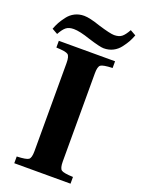

<svg xmlns="http://www.w3.org/2000/svg" viewBox="-183 -948 750 1020"><g transform="rotate(20 192.5 -438.0)"><path d="M33 0V-38Q87 -40 99.5 -49.5Q112 -59 112 -97V-595Q112 -633 99.5 -642.5Q87 -652 33 -654V-692H351V-654Q297 -652 284.5 -642.5Q272 -633 272 -595V-97Q272 -59 284.5 -49.5Q297 -40 351 -38V0ZM-20 -741Q-11 -764 -2.5 -779.5Q6 -795 22.5 -817Q39 -839 62.5 -851Q86 -863 115 -863Q146 -863 207 -842Q276 -821 298 -821Q325 -821 340.5 -833Q356 -845 373 -876L405 -858Q396 -835 387.5 -819.5Q379 -804 362.5 -782Q346 -760 322.5 -748Q299 -736 270 -736Q249 -736 182 -757Q121 -778 87 -778Q60 -778 44.5 -766Q29 -754 12 -723Z"/></g></svg>

Font: Heuristica
Style: Bold
Weight: 700
Version: Version 1.0.2